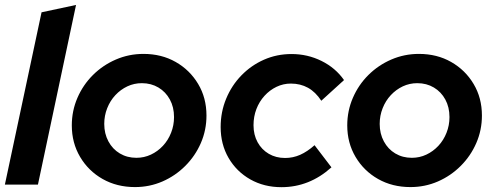

<svg xmlns="http://www.w3.org/2000/svg" viewBox="-22 -750 2008 780"><path d="M-2.2 0 146.8 -700 286.9 -729.9 132.1 0Z M526.3 10Q452.9 10 395 -22.8Q337.1 -55.6 303.4 -112.6Q269.7 -169.6 269.7 -240.4Q269.7 -299.6 292.5 -352.4Q315.3 -405.2 355.6 -445.3Q396 -485.4 448.8 -508.2Q501.6 -531 560.9 -531Q634.3 -531 691.8 -498.2Q749.3 -465.5 783 -408.9Q816.8 -352.4 816.8 -280.6Q816.8 -221.5 794 -169Q771.2 -116.5 730.8 -76.1Q690.5 -35.7 638 -12.8Q585.6 10 526.3 10ZM532.2 -108.9Q563.6 -108.9 591.1 -121.9Q618.6 -134.8 639.8 -157.5Q661.1 -180.3 673 -210.6Q685 -240.9 685 -274.4Q685 -314.7 668.1 -345.7Q651.3 -376.7 621.7 -394.4Q592 -412.1 554.4 -412.1Q522.9 -412.1 495.4 -399.2Q467.9 -386.2 446.7 -363.5Q425.4 -340.7 413.5 -310.4Q401.5 -280.2 401.5 -246.6Q401.5 -207.2 418.4 -175.7Q435.2 -144.2 464.8 -126.6Q494.5 -108.9 532.2 -108.9Z M1121.3 10.4Q1050.9 10.4 994.9 -21.2Q938.9 -52.9 906.6 -108.3Q874.4 -163.7 874.4 -234Q874.4 -295.2 896.8 -349.1Q919.1 -403 958.7 -443.7Q998.3 -484.5 1050.4 -507.5Q1102.6 -530.5 1162.4 -530.5Q1227.7 -530.5 1284.4 -502.3Q1341 -474.2 1375.6 -424.7L1283.3 -340.7Q1259.8 -376.5 1229.1 -393.5Q1198.3 -410.5 1159.6 -410.5Q1128.9 -410.5 1101.3 -397.3Q1073.8 -384.1 1052.6 -360.8Q1031.3 -337.4 1019.6 -306.9Q1007.9 -276.3 1007.9 -241.3Q1007.9 -202.5 1024.4 -172.3Q1040.9 -142.2 1069.9 -125.2Q1098.9 -108.2 1136 -108.2Q1168.5 -108.2 1197.5 -121.1Q1226.6 -134.1 1255.9 -160.1L1324.5 -70.2Q1234.9 10.4 1121.3 10.4Z M1645.3 10Q1571.9 10 1514 -22.8Q1456.1 -55.6 1422.4 -112.6Q1388.7 -169.6 1388.7 -240.4Q1388.7 -299.6 1411.5 -352.4Q1434.3 -405.2 1474.6 -445.3Q1515 -485.4 1567.8 -508.2Q1620.6 -531 1679.9 -531Q1753.3 -531 1810.8 -498.2Q1868.3 -465.5 1902 -408.9Q1935.8 -352.4 1935.8 -280.6Q1935.8 -221.5 1913 -169Q1890.2 -116.5 1849.8 -76.1Q1809.5 -35.7 1757 -12.8Q1704.6 10 1645.3 10ZM1651.2 -108.9Q1682.6 -108.9 1710.1 -121.9Q1737.6 -134.8 1758.8 -157.5Q1780.1 -180.3 1792 -210.6Q1804 -240.9 1804 -274.4Q1804 -314.7 1787.1 -345.7Q1770.3 -376.7 1740.7 -394.4Q1711 -412.1 1673.4 -412.1Q1641.9 -412.1 1614.4 -399.2Q1586.9 -386.2 1565.7 -363.5Q1544.4 -340.7 1532.5 -310.4Q1520.5 -280.2 1520.5 -246.6Q1520.5 -207.2 1537.4 -175.7Q1554.2 -144.2 1583.8 -126.6Q1613.5 -108.9 1651.2 -108.9Z"/></svg>

Font: Red Hat Display
Style: Italic
Weight: 300
Italic angle: -12°
Designer: Pentagram, MCKL
Foundry: Pentagram, MCKL
Version: Version 1.023